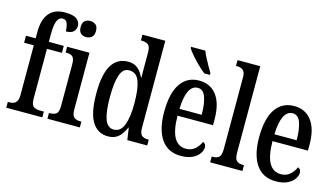

<svg xmlns="http://www.w3.org/2000/svg" viewBox="-87 -1070 2404 1379"><g transform="rotate(15 1114.5 -380.0)"><path d="M19 0V-43H32Q47 -43 61 -48Q75 -53 84.5 -68Q94 -83 94 -114V-484H22V-536H94V-584Q94 -674 133 -722Q172 -770 250 -770Q315 -770 339.5 -749.5Q364 -729 364 -700Q364 -675 347 -657.5Q330 -640 290 -640Q290 -670 281.5 -696.5Q273 -723 246 -723Q217 -723 204.5 -690.5Q192 -658 192 -595V-536H303V-484H192V-114Q192 -68 210.5 -55.5Q229 -43 253 -43H287V0Z M441 -638Q417 -638 401 -652Q385 -666 385 -698Q385 -731 401 -744.5Q417 -758 441 -758Q465 -758 482 -744.5Q499 -731 499 -698Q499 -666 482 -652Q465 -638 441 -638ZM325 0V-43H335Q363 -43 379.5 -56Q396 -69 396 -113V-423Q396 -466 381 -479.5Q366 -493 339 -493H328V-536H494V-117Q494 -71 510.5 -57Q527 -43 556 -43H566V0Z M777 10Q700 10 658.5 -56.5Q617 -123 617 -267Q617 -412 659 -479Q701 -546 780 -546Q825 -546 852.5 -522.5Q880 -499 897 -461H901Q900 -484 900 -511.5Q900 -539 900 -567V-649Q900 -693 880.5 -705Q861 -717 834 -717H828V-760H998V-115Q998 -70 1014.5 -56.5Q1031 -43 1060 -43H1067V0H919L906 -89H903Q884 -43 854.5 -16.5Q825 10 777 10ZM804 -48Q856 -48 878 -107Q900 -166 900 -267Q900 -374 879 -431Q858 -488 803 -488Q757 -488 737.5 -431Q718 -374 718 -266Q718 -157 738 -102.5Q758 -48 804 -48Z M1318 10Q1222 10 1172 -62Q1122 -134 1122 -264Q1122 -405 1171 -476Q1220 -547 1309 -547Q1392 -547 1439 -485Q1486 -423 1486 -305V-263H1222Q1223 -153 1253 -101Q1283 -49 1340 -49Q1381 -49 1407.5 -72.5Q1434 -96 1448 -129Q1458 -125 1464.5 -116.5Q1471 -108 1471 -94Q1471 -72 1455 -48Q1439 -24 1405 -7Q1371 10 1318 10ZM1388 -314Q1388 -395 1370.5 -444.5Q1353 -494 1312 -494Q1270 -494 1247.5 -447.5Q1225 -401 1223 -314ZM1329 -606Q1306 -624 1276.5 -652.5Q1247 -681 1222.5 -710Q1198 -739 1188 -756V-766H1294Q1302 -744 1316 -717Q1330 -690 1345 -664Q1360 -638 1371 -619V-606Z M1535 0V-43H1545Q1572 -43 1588.5 -57Q1605 -71 1605 -117V-650Q1605 -679 1596 -693Q1587 -707 1573 -712Q1559 -717 1545 -717H1535V-760H1704V-117Q1704 -71 1720.5 -57Q1737 -43 1766 -43H1775V0Z M2024 10Q1928 10 1878 -62Q1828 -134 1828 -264Q1828 -405 1877 -476Q1926 -547 2015 -547Q2098 -547 2145 -485Q2192 -423 2192 -305V-263H1928Q1929 -153 1959 -101Q1989 -49 2046 -49Q2087 -49 2113.5 -72.5Q2140 -96 2154 -129Q2164 -125 2170.5 -116.5Q2177 -108 2177 -94Q2177 -72 2161 -48Q2145 -24 2111 -7Q2077 10 2024 10ZM2094 -314Q2094 -395 2076.5 -444.5Q2059 -494 2018 -494Q1976 -494 1953.5 -447.5Q1931 -401 1929 -314Z"/></g></svg>

Font: Noto Serif Lao ExtraCondensed Medium
Style: Regular
Weight: 500
Width: 2
Designer: Monotype Design Team
Foundry: Monotype Imaging Inc.
Version: Version 2.003; ttfautohint (v1.8.4.7-5d5b)